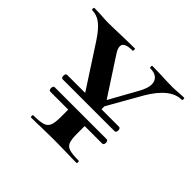

<svg xmlns="http://www.w3.org/2000/svg" viewBox="-122 -602 735 735"><g transform="rotate(45 246.0 -234.0)"><path d="M399 -134Q399 -129 397 -125.5Q395 -122 391 -122H109Q106 -122 104 -125.5Q102 -129 102 -134Q102 -139 104 -142.5Q106 -146 109 -146H391Q395 -146 397 -142.5Q399 -139 399 -134ZM399 -201Q399 -196 397 -192.5Q395 -189 391 -189H109Q106 -189 104 -192.5Q102 -196 102 -201Q102 -206 104 -209.5Q106 -213 109 -213H391Q395 -213 397 -209.5Q399 -206 399 -201ZM365 -416Q365 -435 352.5 -445.5Q340 -456 317 -456Q314 -456 314 -462Q314 -468 317 -468L363 -467Q399 -465 431 -465Q444 -465 462 -467L488 -468Q491 -468 491 -462Q491 -456 488 -456Q427 -456 374 -366L274 -190L254 -196L349 -367Q365 -396 365 -416ZM3 -456Q0 -456 0 -462Q0 -468 3 -468L39 -467Q65 -465 76 -465Q106 -465 164 -467L222 -468Q224 -468 224 -462Q224 -456 222 -456Q175 -456 175 -433Q175 -421 186 -404L296 -235L222 -191L96 -385Q71 -423 49.5 -439.5Q28 -456 3 -456ZM374 -12Q376 -12 376 -6Q376 0 374 0Q342 0 324 -1L251 -2L182 -1Q162 0 128 0Q125 0 125 -6Q125 -12 128 -12Q162 -12 178.5 -17Q195 -22 201 -36.5Q207 -51 207 -81V-131H296V-81Q296 -50 301.5 -36Q307 -22 323 -17Q339 -12 374 -12ZM207 -228 296 -237V-199L207 -200Z"/></g></svg>

Font: Cormorant Unicase SemiBold
Style: Regular
Weight: 600
Designer: Christian Thalmann (Catharsis Fonts)
Foundry: Catharsis Fonts
Version: Version 4.000